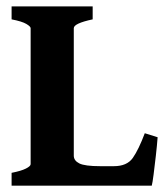

<svg xmlns="http://www.w3.org/2000/svg" viewBox="-20 -586 526 606"><path d="M477.5 -152.8Q475.6 -127 471.9 -94.5Q468.3 -62 464.8 -35.4Q461.4 -8.8 459 0H16.6V-40.5Q46.9 -46.4 61.8 -54Q76.7 -61.5 76.7 -67.9V-497.1Q76.7 -502.4 63 -510.5Q49.3 -518.6 16.6 -524.9V-565.9H272.5V-524.9Q212.9 -512.2 212.9 -497.1V-94.7Q212.9 -79.1 230.2 -70.3Q247.6 -61.5 296.4 -61.5H339.4Q380.9 -61.5 399.2 -87.6Q417.5 -113.8 437 -165.5Z"/></svg>

Font: Dai Banna SIL
Style: Bold
Weight: 700
Designer: Victor Gaultney
Foundry: SIL International
Version: Version 4.000